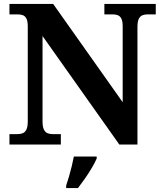

<svg xmlns="http://www.w3.org/2000/svg" viewBox="-20 -734 828 975"><path d="M28 0V-53H70Q84 -53 95.5 -57.5Q107 -62 114 -76Q121 -90 121 -118V-600Q121 -627 114 -640Q107 -653 95.5 -657Q84 -661 70 -661H28V-714H250L603 -215V-600Q603 -627 596 -640Q589 -653 577.5 -657Q566 -661 552 -661H510V-714H771V-661H729Q715 -661 703.5 -656.5Q692 -652 685 -638.5Q678 -625 678 -596V0H586L196 -551V-118Q196 -90 203 -76Q210 -62 221.5 -57.5Q233 -53 247 -53H289V0ZM316 208Q323 188 330.5 162Q338 136 344.5 109.5Q351 83 355 61H471V71Q462 92 446 119Q430 146 411.5 172.5Q393 199 376 221H316Z"/></svg>

Font: Noto Serif Armenian
Style: Bold
Weight: 700
Version: Version 2.007